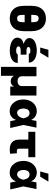

<svg xmlns="http://www.w3.org/2000/svg" viewBox="1464 -2298 1027 3995"><g transform="rotate(90 1977.5 -300.5)"><path d="M366.5 9.9Q261 9.9 193.2 -46.2Q101.6 -121.8 100.9 -289.8V-440.3Q102.3 -608.7 193.5 -686.1Q261 -742.9 365.1 -742.9Q467.3 -742.9 535.2 -685.4Q627.8 -607.2 629.3 -440.3V-289.8Q627.5 -121.8 536.9 -46.2Q470.2 9.9 366.5 9.9ZM366.5 -143.5Q385.3 -143.8 399.3 -148.8Q413.4 -153.8 422.8 -167.3Q432.2 -180.8 436.8 -205.1Q441.4 -229.4 441.8 -268.5V-299.7H289.8V-262.4Q289.8 -227.6 294 -204.7Q298.3 -181.8 307.4 -168.1Q316.4 -154.5 331 -149Q345.5 -143.5 366.5 -143.5ZM441.8 -437.5Q441.8 -457.7 441.2 -473.5Q440.7 -489.3 440 -501.8Q439.3 -514.2 437.1 -524.7Q435 -535.2 432.2 -544Q423.3 -569.6 407 -580.3Q390.6 -590.9 365.1 -590.9Q322.4 -590.9 306.1 -562.9Q289.8 -535.5 289.8 -473.7V-437.5Z M1039.8 9.9Q965.9 9.9 902.7 -8.2Q839.5 -27 800.8 -63.6Q763.8 -99.4 762.8 -149.1Q763.8 -175.8 773.1 -196.9Q782.3 -218 799.2 -234Q816.1 -250 840 -261Q864 -272 894.5 -278.4Q866.8 -286.2 845.2 -297.8Q823.5 -309.3 806.5 -324.6Q773.1 -354.8 771.3 -397.7Q772 -436.4 792.6 -465.4Q813.2 -494.3 849.3 -513.7Q885.3 -533 934.1 -542.8Q983 -552.6 1039.8 -552.6Q1102.3 -552.6 1158 -533.7Q1213.4 -515.3 1249.3 -476.2Q1282 -439.3 1282.7 -386.4H1098Q1098 -396.7 1092.5 -403.1Q1087 -409.4 1077.4 -413Q1067.8 -416.5 1054.9 -417.8Q1041.9 -419 1027 -419Q1008.5 -419 995.2 -415.3Q981.9 -411.6 973.2 -405.7Q964.5 -399.9 960.4 -392.6Q956.3 -385.3 956 -377.8Q957.4 -358.3 979 -348Q1000.4 -338.1 1032.7 -338.1H1117.9V-217.3H1032.7Q1019.9 -217.3 1004.6 -215.6Q989.3 -213.8 976 -208.8Q962.7 -203.8 953.8 -194.8Q945 -185.7 944.6 -170.5Q945 -162.6 949.4 -154.5Q953.8 -146.3 963.4 -139.4Q973 -132.5 987.9 -128Q1002.8 -123.6 1024.1 -123.6Q1067.8 -123.6 1087.9 -131.7Q1108 -139.9 1108 -156.2H1289.8Q1289.4 -99.1 1252.8 -62.1Q1213.1 -24.1 1155.9 -7.1Q1098.7 9.9 1039.8 9.9ZM1078.1 -623.6H968.7L1015.6 -794H1180.4Z M1556.8 193.2H1370.7V-545.5H1566.8V-238.6Q1569.6 -197.4 1597.3 -174.7Q1625.4 -152 1669 -152Q1713.4 -152 1741.5 -174.7Q1769.5 -197.4 1771.3 -238.6V-545.5H1967.3V0H1781.2V-75.3H1777Q1764.9 -46.5 1737.7 -28.2Q1710.6 -9.9 1669 -9.9Q1628.6 -9.9 1601.2 -27.7Q1573.9 -45.5 1561.1 -75.3H1556.8Z M2291.2 11.4Q2173.3 9.2 2104.8 -85.9Q2049.7 -161.2 2049.7 -272.7Q2049.7 -316.4 2058.8 -353.9Q2067.8 -391.3 2083.8 -422.1Q2099.8 -452.8 2121.8 -476.7Q2143.8 -500.7 2170.1 -517.4Q2224.8 -552.6 2291.2 -552.6Q2348.7 -552.6 2398.1 -524.1Q2447.4 -495.7 2471.6 -438.9H2475.5L2497.2 -545.5H2636.4L2579.9 -272.7L2643.5 0H2501.4L2476.2 -115.1H2471.6Q2453.5 -60.7 2408.7 -25.2Q2364.3 10.3 2291.2 11.4ZM2328.1 -143.5Q2350.9 -143.1 2369.7 -154.5Q2388.5 -165.8 2402.9 -184.1Q2417.3 -202.4 2427 -225.3Q2436.8 -248.2 2441.8 -271.3L2442.1 -272.7L2441.8 -274.1Q2417.6 -402 2332.4 -402Q2308.9 -402 2291.4 -392.6Q2273.8 -383.2 2262.1 -366.3Q2250.4 -349.4 2244.5 -326.3Q2238.6 -303.3 2238.6 -275.6Q2238.6 -217 2263.1 -180.4Q2287.6 -143.5 2328.1 -143.5Z M3083.8 9.9Q3041.2 9.9 3004.6 -1.2Q2968 -12.4 2941.2 -36.2Q2914.4 -60 2899.5 -97.1Q2884.6 -134.2 2884.9 -186.1V-376.4H2723V-521.3H3251.4V-376.4H3073.9V-187.5Q3073.9 -176.1 3076 -167.1Q3078.1 -158 3082.9 -151.5Q3087.7 -144.9 3095.9 -141.3Q3104 -137.8 3116.5 -137.8Q3133.9 -137.8 3146.8 -138.1Q3159.8 -138.5 3169 -139.2L3179 2.8Q3156.6 6.4 3133 8.2Q3109.4 9.9 3083.8 9.9Z M3569.6 11.4Q3451.7 9.2 3383.2 -85.9Q3328.1 -161.2 3328.1 -272.7Q3328.1 -316.4 3337.2 -353.9Q3346.2 -391.3 3362.2 -422.1Q3378.2 -452.8 3400.2 -476.7Q3422.2 -500.7 3448.5 -517.4Q3503.2 -552.6 3569.6 -552.6Q3627.1 -552.6 3676.5 -524.1Q3725.9 -495.7 3750 -438.9H3753.9L3775.6 -545.5H3914.8L3858.3 -272.7L3921.9 0H3779.8L3754.6 -115.1H3750Q3731.9 -60.7 3687.1 -25.2Q3642.8 10.3 3569.6 11.4ZM3606.5 -143.5Q3629.3 -143.1 3648.1 -154.5Q3666.9 -165.8 3681.3 -184.1Q3695.7 -202.4 3705.4 -225.3Q3715.2 -248.2 3720.2 -271.3L3720.5 -272.7L3720.2 -274.1Q3696 -402 3610.8 -402Q3587.4 -402 3569.8 -392.6Q3552.2 -383.2 3540.5 -366.3Q3528.8 -349.4 3522.9 -326.3Q3517 -303.3 3517 -275.6Q3517 -217 3541.5 -180.4Q3566.1 -143.5 3606.5 -143.5ZM3656.2 -623.6H3546.9L3593.8 -794H3758.5Z"/></g></svg>

Font: Linik Sans Black
Style: Regular
Weight: 900
Designer: Fonts by Rasmus Andersson / Changes by Cristiano Sobral with parts from Marc Monis
Foundry: rsms
Version: Version 3.020; ttfautohint (v1.6)